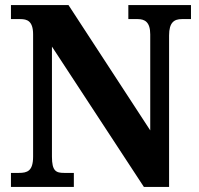

<svg xmlns="http://www.w3.org/2000/svg" viewBox="-20 -734 782 754"><path d="M23 0H270V-55H232C200 -55 184 -62 184 -119V-551L545 0H644V-595C644 -646 664 -659 694 -659H730V-714H484V-659H521C548 -659 570 -648 570 -599V-222L249 -714H23V-659H60C86 -659 110 -652 110 -599V-119C110 -62 87 -55 54 -55H23Z"/></svg>

Font: Noto Serif Armenian SemiCondensed
Style: Bold
Weight: 700
Width: 4
Designer: Monotype Design Team
Foundry: Monotype Imaging Inc.
Version: Version 2.008